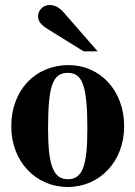

<svg xmlns="http://www.w3.org/2000/svg" viewBox="-20 -733 540 767"><path d="M329 -218C329 -69 309 -17 251 -17C193 -17 172 -73 172 -218C172 -389 190 -442 251 -442C310 -442 329 -389 329 -218ZM476 -229C476 -371 380 -473 254 -473C122 -473 25 -374 25 -228C25 -86 125 14 250 14C379 14 476 -88 476 -229ZM370 -528 233 -685C217 -703 198 -713 179 -713C153 -713 132 -693 132 -668C132 -648 143 -634 172 -616L314 -528Z"/></svg>

Font: XITS Math
Style: Bold
Weight: 700
Designer: MicroPress Inc., with final additions and corrections provided by Coen Hoffman, Elsevier (retired)
Version: Version 1.302